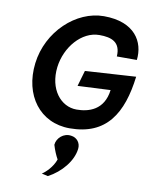

<svg xmlns="http://www.w3.org/2000/svg" viewBox="-109 -792 933 1201"><g transform="rotate(10 358.0 -192.0)"><path d="M716 -377 394 -357 365 -257 573 -267C557 -137 460 -110 384 -110C283 -110 203 -209 220 -351C236 -480 332 -594 445 -594C522 -594 581 -573 575 -481H702C716 -597 649 -715 452 -715C277 -715 105 -557 80 -351C55 -144 173 13 362 13C596 13 687 -141 716 -377ZM437 131C442 93 417 61 380 57C332 49 289 88 286 131C296 165 310 197 322 218C305 269 261 309 240 322C254 325 267 328 280 331C363 287 428 208 437 131Z"/></g></svg>

Font: Bluebird
Style: Obl
Weight: 400
Designer: Jasper
Foundry: Cannot Into Space Fonts
Version: Version 0.98